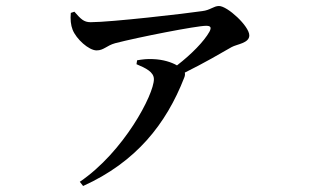

<svg xmlns="http://www.w3.org/2000/svg" viewBox="-20 -560 1040 640"><path d="M435 -346C466 -333 493 -320 493 -296C493 -245 393 -54 246 46L257 60C434 -20 534 -147 594 -301C597 -308 597 -313 596 -318C659 -349 719 -384 752 -403C770 -413 811 -416 811 -442C811 -473 738 -540 710 -540C692 -540 681 -526 654 -523C601 -515 350 -486 282 -486C259 -486 249 -497 228 -521L216 -517C214 -496 216 -476 222 -461C234 -430 276 -392 302 -392C326 -392 335 -408 364 -416C441 -436 635 -474 667 -474C682 -474 686 -469 678 -454C660 -422 618 -379 570 -342C553 -352 524 -362 489 -363C471 -364 454 -362 437 -359Z"/></svg>

Font: Noto Serif CJK HK SemiBold
Style: Regular
Weight: 600
Designer: Ryoko NISHIZUKA 西塚涼子 (kana & ideographs); Frank Grießhammer (Latin, Greek & Cyrillic); Wenlong ZHANG 张文龙 (bopomofo); San
Foundry: Adobe
Version: Version 2.001;hotconv 1.1.0;makeotfexe 2.6.0